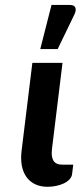

<svg xmlns="http://www.w3.org/2000/svg" viewBox="-20 -733 326 759"><path d="M107.9 -484.4H227.1L185.5 -144.5Q181.6 -113.8 191.2 -97.9Q200.7 -82 227.1 -82H269.5L265.1 -45.9Q263.7 -33.2 254.6 -23.7Q245.6 -14.2 231.9 -7.8Q218.3 -1.5 201.4 2Q184.6 5.4 168.5 5.4Q138.7 5.4 117.4 -5.4Q96.2 -16.1 83.3 -35.2Q70.3 -54.2 65.9 -80.6Q61.5 -106.9 65.4 -137.7ZM139.2 -539.1 183.6 -713.4H256.8Q273.4 -713.4 277.8 -702.9Q282.2 -692.4 273.9 -675.3L208 -539.1Z"/></svg>

Font: Carlito
Style: Bold Italic
Weight: 700
Italic angle: -7°
Designer: Lukasz Dziedzic
Foundry: tyPoland Lukasz Dziedzic
Version: Version 1.104